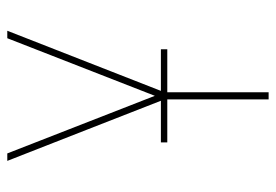

<svg xmlns="http://www.w3.org/2000/svg" viewBox="-138 -422 775 540"><g transform="rotate(-90 250.0 -152.5)"><path d="M240 215V-78L154 -298L67 -520H88L250 -105L412 -520H433L260 -78V215ZM119 -70V-88H381V-70Z"/></g></svg>

Font: Iosevka SS04 Thin
Style: Regular
Weight: 100
Monospace: yes
Designer: Belleve Invis
Foundry: Belleve Invis
Version: Version 19.0.0; ttfautohint (v1.8.4)